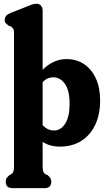

<svg xmlns="http://www.w3.org/2000/svg" viewBox="-20 -768 572 1022"><path d="M207 -711V-396.5Q234.5 -424 266.2 -438.8Q298 -453.5 335 -453.5Q387.5 -453.5 427.8 -426.5Q468 -399.5 490.5 -350Q513 -300.5 513 -233.5Q513 -158 486.5 -102.8Q460 -47.5 411.8 -17.5Q363.5 12.5 298.5 12.5Q246.5 12.5 207 -12.5V116.5Q207 137.5 210.8 146Q214.5 154.5 221 159L232.5 163.5Q242 171.5 247.5 179Q253 186.5 253 199Q253 233.5 217 233.5H47Q10.5 233.5 10.5 199Q10.5 186.5 16.2 178.8Q22 171 31.5 163.5L40 159Q47 155 50.8 146.2Q54.5 137.5 54.5 116.5V-591Q54.5 -610.5 49.2 -616.8Q44 -623 37 -628L25 -631.5Q17.5 -638 11.2 -644.2Q5 -650.5 5 -662Q5 -686.5 36 -699L120 -732Q137.5 -739.5 149.8 -743.8Q162 -748 175 -748Q189.5 -748 198.2 -737.5Q207 -727 207 -711ZM264 -356.5Q231.5 -356.5 207 -331V-102Q220.5 -87 235.8 -80.2Q251 -73.5 268 -73.5Q304 -73.5 327.2 -110.2Q350.5 -147 350.5 -215.5Q350.5 -286 325.8 -321.2Q301 -356.5 264 -356.5Z"/></svg>

Font: Fraunces 144pt SuperSoft
Style: Bold
Weight: 700
Version: Version 1.000;[b76b70a41]